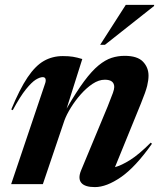

<svg xmlns="http://www.w3.org/2000/svg" viewBox="-20 -752 658 784"><path d="M32 -302 26 -305Q60.5 -388.5 92.5 -436Q124.5 -483.5 159.2 -503.2Q194 -523 236.5 -523Q261.5 -523 278 -520.2Q294.5 -517.5 316 -511L252 -308.5Q291.5 -377 323.2 -419.8Q355 -462.5 382.5 -485Q410 -507.5 435.8 -515.8Q461.5 -524 489 -524Q541 -524 563.8 -500.2Q586.5 -476.5 586.5 -443Q586.5 -425 581 -401.8Q575.5 -378.5 555.5 -329.5L449.5 -69.5Q476 -76.5 511.8 -99Q547.5 -121.5 595.5 -169.5L600.5 -165Q533 -69.5 474 -28.8Q415 12 367.5 12Q326.5 12 312 -5.5Q297.5 -23 311 -56L419.5 -317Q435.5 -357 441 -372.5Q446.5 -388 446.5 -396.5Q446.5 -426.5 408 -426.5Q383.5 -426.5 358.2 -409.8Q333 -393 310 -367Q287 -341 269.2 -312.2Q251.5 -283.5 243 -260L155 0H25.5L164 -410.5Q168 -421.5 166 -429.2Q164 -437 154.5 -437Q143 -437 126.2 -426.8Q109.5 -416.5 86 -387.5Q62.5 -358.5 32 -302ZM389 -569 493.5 -732H609.5L609 -727.5L408.5 -569Z"/></svg>

Font: Newsreader 72pt SemiBold
Style: Italic
Weight: 600
Italic angle: -17°
Designer: Hugues Gentile
Foundry: Production Type
Version: Version 1.003; ttfautohint (v1.8.3)